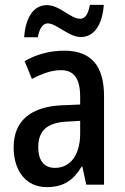

<svg xmlns="http://www.w3.org/2000/svg" viewBox="-20 -758 513 788"><path d="M79 -605H135C142 -642 156 -662 176 -662C212 -662 262 -606 312 -606C364 -606 400 -653 406 -738H349C342 -702 331 -681 309 -681C269 -681 225 -737 173 -737C111 -737 84 -675 79 -605ZM244 -550C183 -550 127 -534 81 -507L111 -434C153 -456 192 -470 230 -470C283 -470 309 -437 309 -360V-329L237 -326C106 -321 36 -262 36 -153C36 -60 84 10 172 10C240 10 280 -17 315 -74H318L334 0H407V-363C407 -486 356 -550 244 -550ZM256 -259 309 -262V-210C309 -120 267 -69 206 -69C163 -69 137 -96 137 -155C137 -220 172 -255 256 -259Z"/></svg>

Font: Noto Sans Arabic Cond Med
Style: Regular
Weight: 500
Width: 3
Designer: Monotype Design Team, Nadine Chahine, Nizar Qandah and Khaled Hosny
Foundry: Monotype Imaging Inc.
Version: Version 2.012